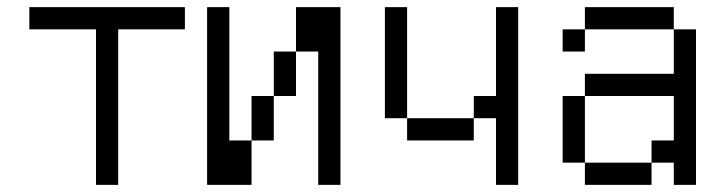

<svg xmlns="http://www.w3.org/2000/svg" viewBox="-20 -520 2040 540"><path d="M500 -437.5V-500H62.5V-437.5H250V0H312.5V-437.5Z M562.5 -500Q562.5 -500 562.5 0H687.5Q687.5 0 687.5 -125H625Q625 -125 625 -500ZM875 -375Q875 -375 875 0H937.5Q937.5 0 937.5 -500H812.5Q812.5 -500 812.5 -375H750Q750 -375 750 -250H687.5Q687.5 -250 687.5 -125H750Q750 -125 750 -250H812.5Q812.5 -250 812.5 -375Z M1375 -187.5V0H1437.5Q1437.5 0 1437.5 -500H1375Q1375 -500 1375 -250H1312.5V-187.5H1125V-125H1312.5V-187.5ZM1125 -187.5V-500H1062.5V-187.5Z M1625 -62.5V0H1812.5V-62.5ZM1625 -62.5V-250H1562.5V-62.5ZM1875 -62.5V0H1937.5V-437.5H1875Q1875 -437.5 1875 -312.5H1625V-250H1875Q1875 -250 1875 -125H1812.5V-62.5ZM1625 -437.5H1562.5V-375H1625ZM1625 -437.5H1875V-500H1625Z"/></svg>

Font: Unifont
Style: Regular
Weight: 500
Version: Version 15.1.04